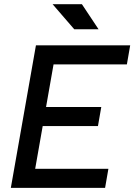

<svg xmlns="http://www.w3.org/2000/svg" viewBox="-20 -914 653 934"><path d="M32.7 0 154.8 -693.4H256.8L134.8 0ZM32.7 0 49.3 -92.8H507.3L491.2 0ZM85.9 -300.8 102.1 -393.6H472.7L456.5 -300.8ZM138.7 -600.6 154.8 -693.4H613.3L597.2 -600.6ZM341.3 -771.5 235.8 -893.6H378.4L459.5 -771.5Z"/></svg>

Font: Cascadia Mono NF
Style: Italic
Weight: 400
Italic angle: -10°
Monospace: yes
Designer: Aaron Bell
Foundry: Saja Typeworks
Version: Version 2404.023